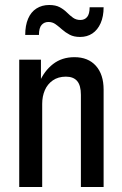

<svg xmlns="http://www.w3.org/2000/svg" viewBox="-20 -749 489 769"><path d="M57 0V-510H144V-414H149V0ZM304 0V-369Q304 -407 289 -424.5Q274 -442 244 -442Q213 -442 191.5 -427Q170 -412 159.5 -387.5Q149 -363 149 -333L137 -418Q157 -465 192.5 -492.5Q228 -520 278 -520Q333 -520 364 -485.5Q395 -451 395 -390V0ZM301 -601Q276 -601 259 -610Q242 -619 228.5 -631Q215 -643 202.5 -652Q190 -661 174 -661Q157 -661 146.5 -649Q136 -637 136 -609H81Q81 -647 92.5 -674Q104 -701 126 -715Q148 -729 177 -729Q203 -729 219.5 -720Q236 -711 248 -699Q260 -687 272.5 -678Q285 -669 302 -669Q319 -669 329 -681Q339 -693 339 -720H395Q395 -683 383 -656Q371 -629 350 -615Q329 -601 301 -601Z"/></svg>

Font: Instrument Sans Condensed Medium
Style: Regular
Weight: 500
Width: 3
Designer: Rodrigo Fuenzalida
Foundry: fragTYPE
Version: Version 1.000;gftools[0.9.28]